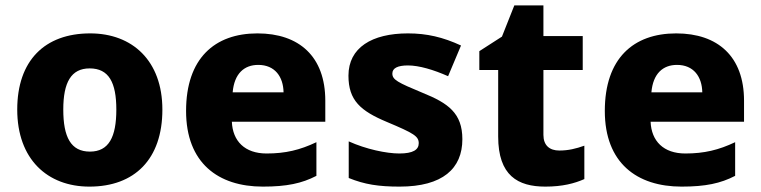

<svg xmlns="http://www.w3.org/2000/svg" viewBox="-20 -683 2825 713"><path d="M583 -276C583 -458 471 -559 315 -559C146 -559 44 -458 44 -276C44 -92 156 10 312 10C480 10 583 -92 583 -276ZM215 -276C215 -377 244 -429 313 -429C384 -429 412 -377 412 -276C412 -174 384 -120 314 -120C243 -120 215 -174 215 -276Z M936 -559C777 -559 671 -466 671 -271C671 -78 790 10 956 10C1045 10 1101 -2 1155 -30V-155C1094 -126 1040 -113 970 -113C889 -113 844 -159 841 -231H1188V-309C1188 -473 1091 -559 936 -559ZM939 -442C1001 -442 1032 -398 1033 -340H844C850 -410 887 -442 939 -442Z M1697 -166C1697 -263 1644 -300 1550 -338C1456 -377 1437 -387 1437 -410C1437 -430 1457 -440 1495 -440C1536 -440 1590 -424 1644 -400L1692 -514C1625 -545 1565 -559 1495 -559C1361 -559 1274 -506 1274 -402C1274 -310 1319 -271 1417 -230C1517 -188 1535 -177 1535 -151C1535 -127 1514 -113 1463 -113C1415 -113 1339 -129 1275 -158V-22C1334 2 1386 10 1464 10C1624 10 1697 -57 1697 -166Z M2057 -124C2021 -124 1998 -143 1998 -182V-423H2144V-549H1998V-663H1890L1844 -547L1760 -493V-423H1830V-176C1830 -31 1903 10 2005 10C2069 10 2114 -2 2150 -18V-142C2119 -131 2091 -124 2057 -124Z M2491 -559C2332 -559 2226 -466 2226 -271C2226 -78 2345 10 2511 10C2600 10 2656 -2 2710 -30V-155C2649 -126 2595 -113 2525 -113C2444 -113 2399 -159 2396 -231H2743V-309C2743 -473 2646 -559 2491 -559ZM2494 -442C2556 -442 2587 -398 2588 -340H2399C2405 -410 2442 -442 2494 -442Z"/></svg>

Font: Noto Sans Ethiopic ExtraBold
Style: Regular
Weight: 800
Designer: Monotype Design Team
Foundry: Monotype Imaging Inc.
Version: Version 2.102